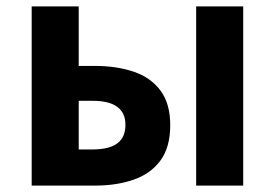

<svg xmlns="http://www.w3.org/2000/svg" viewBox="-20 -580 859 600"><path d="M79 0V-560H226V-374H277Q344 -374 397.5 -356Q451 -338 481.5 -297Q512 -256 512 -189Q512 -120 481.5 -78.5Q451 -37 397.5 -18.5Q344 0 277 0ZM226 -113H269Q321 -113 346.5 -132Q372 -151 372 -190Q372 -227 346.5 -246Q321 -265 269 -265H226ZM593 0V-560H740V0Z"/></svg>

Font: Farlight84_Sys_V01
Style: Bold
Weight: 700
Designer: Monotype Design Team, Nadine Chahine and Nizar Qandah
Foundry: Monotype Imaging Inc.
Version: Version 2.004;October 31, 2024;FontCreator 14.0.0.2814 64-bi